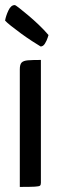

<svg xmlns="http://www.w3.org/2000/svg" viewBox="-32 -736 227 756"><path d="M46 0V-463Q46 -482 53 -489.5Q60 -497 78 -498.5Q96 -500 129 -500V-16Q129 -8 125.5 -5Q122 -2 105 -1Q88 0 46 0ZM128 -553Q116 -560 94.5 -574Q73 -588 51 -604Q29 -620 11.5 -634Q-6 -648 -12 -655Q-9 -673 1 -694.5Q11 -716 26 -716Q29 -716 43 -705Q57 -694 78 -676.5Q99 -659 120.5 -638.5Q142 -618 159 -598Q159 -598 155.5 -587Q152 -576 145 -564.5Q138 -553 128 -553Z"/></svg>

Font: Yanone Kaffeesatz
Style: Regular
Weight: 400
Designer: Yanone (Cyrillic: Daniel Pouzeot, Huerta Tipografica, and Cyreal)
Foundry: Yanone
Version: Version 2.003